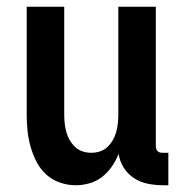

<svg xmlns="http://www.w3.org/2000/svg" viewBox="-20 -540 540 568"><path d="M204 8Q180 8 157 0Q134 -8 116.5 -24Q99 -40 88 -61.5Q77 -83 70.5 -106Q64 -129 61.5 -152.5Q59 -176 59 -200V-520H170V-200Q170 -187 171.5 -174Q173 -161 176.5 -148.5Q180 -136 186.5 -125Q193 -114 202.5 -105Q212 -96 224.5 -92Q237 -88 250 -88Q263 -88 275.5 -92Q288 -96 297.5 -105Q307 -114 313.5 -125Q320 -136 323.5 -148.5Q327 -161 328.5 -174Q330 -187 330 -200V-520H441V-108Q441 -104 442 -100Q443 -96 446 -93Q449 -90 453 -89Q457 -88 461 -88H478V8H461Q439 8 417 3.5Q395 -1 376.5 -13Q358 -25 346 -44Q334 -63 331 -85Q323 -65 311 -47.5Q299 -30 282.5 -17Q266 -4 245.5 2Q225 8 204 8Z"/></svg>

Font: Iosevka Algr
Style: Bold
Weight: 700
Monospace: yes
Designer: Belleve Invis
Foundry: Belleve Invis
Version: Version 26.0.2; ttfautohint (v1.8.3)